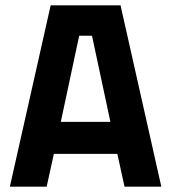

<svg xmlns="http://www.w3.org/2000/svg" viewBox="-20 -700 642 720"><path d="M17 0 170 -680H432L585 0H447L420 -123H182L155 0ZM208 -243H394L325 -566H277Z"/></svg>

Font: Titillium Web SemiBold
Style: Regular
Weight: 600
Designer: Mohamed Gaber, Accademia di Belle Arti di Urbino
Foundry: Kief Type Foundry, Accademia di Belle Arti di Urbino
Version: Version 3.000; ttfautohint (v1.8.4)